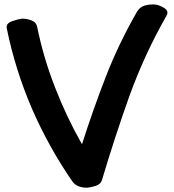

<svg xmlns="http://www.w3.org/2000/svg" viewBox="-20 -832 808 893"><path d="M703.1 -810.5Q697.3 -811.5 691.4 -811.5Q672.9 -811.5 654.3 -806.6Q629.9 -799.8 617.2 -777.3Q533.2 -631.8 472.7 -476.6Q412.1 -320.3 361.3 -161.1Q289.1 -288.1 236.3 -424.8Q182.6 -561.5 153.3 -705.1Q149.4 -728.5 126 -737.3Q102.5 -746.1 81.1 -745.1Q65.4 -743.2 36.1 -733.4Q10.7 -724.6 10.7 -705.1Q10.7 -702.1 11.7 -699.2Q50.8 -507.8 127.9 -328.1Q206.1 -148.4 316.4 11.7Q328.1 28.3 347.7 35.2Q365.2 41 382.8 41Q384.8 41 386.7 41Q403.3 39.1 425.8 32.2Q448.2 24.4 454.1 5.9Q512.7 -191.4 582 -385.7Q652.3 -580.1 754.9 -759.8Q758.8 -767.6 758.8 -773.4Q758.8 -786.1 742.2 -795.9Q717.8 -809.6 703.1 -810.5Z"/></svg>

Font: TroubleSide
Style: Comic
Weight: 400
Designer: Koroletov
Version: 1_5